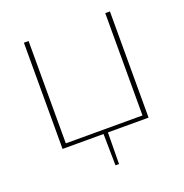

<svg xmlns="http://www.w3.org/2000/svg" viewBox="-148 -790 1071 1118"><g transform="rotate(-20 387.5 -231.5)"><path d="M654 -658V0H402L400 195H378L375 0H121V-658H150V-24H625V-658Z"/></g></svg>

Font: Ysabeau Extralight
Style: Regular
Weight: 200
Designer: Christian Thalmann (Catharsis Fonts)
Version: Version 0.003